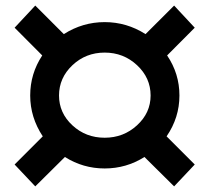

<svg xmlns="http://www.w3.org/2000/svg" viewBox="-20 -661 748 686"><path d="M621.1 -319.8Q621.1 -240.7 575.2 -173.8L675.8 -73.2L602.1 4.9L496.1 -100.1Q431.2 -59.1 354 -59.1Q276.9 -59.1 211.9 -100.1L106 4.9L32.2 -73.2L132.8 -173.8Q87.9 -241.7 87.9 -319.8Q87.9 -397.5 130.9 -462.9L32.2 -562L106 -641.1L208 -539.1Q275.4 -582 354 -582Q432.6 -582 500 -539.1L602.1 -641.1L675.8 -562L577.1 -462.9Q621.1 -397.9 621.1 -319.8ZM518.1 -319.8Q518.1 -382.8 469.7 -428Q421.4 -473.1 354 -473.1Q286.6 -473.1 238.8 -428Q190.9 -382.8 190.9 -319.8Q190.9 -257.3 238.8 -213.1Q286.6 -168.9 354 -168.9Q421.4 -168.9 469.7 -213.4Q518.1 -257.8 518.1 -319.8Z"/></svg>

Font: Montserrat-Arabic Medium
Style: Regular
Weight: 500
Designer: Mohamed Gaber
Foundry: Kief Type Foundry
Version: Version 5.008;PS 005.008;hotconv 1.0.88;makeotf.lib2.5.64775